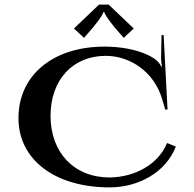

<svg xmlns="http://www.w3.org/2000/svg" viewBox="-20 -807 840 832"><path d="M300.5 -683.5 344 -643 383.5 -688.5C418.6 -731.9 426 -746.3 428 -754.5H432C434 -746.3 443 -730 476.5 -688.5L516 -643L559.5 -683.5L451 -787H409ZM60 -295C60 -115 218 5 455 5C580.2 5 698.2 -59.9 742 -171.6L704 -187.4C665 -92.8 562.3 -39.1 454.9 -38C301.4 -38 199 -145.5 199 -305C199 -461 295.3 -565 438 -565C545.3 -565 647.7 -494.5 682 -379.4L696 -332.4H706L689 -655H680L678 -553.6C678 -543.5 680 -527.6 682 -519.6L678 -518.6C676 -525.6 670.5 -532.8 665.2 -538.6C633 -573.4 543.8 -605 433.2 -605C209.3 -605 60 -481 60 -295Z"/></svg>

Font: Prida01
Style: Black
Weight: 900
Designer: gluk
Foundry: gluk
Version: Version 00.072